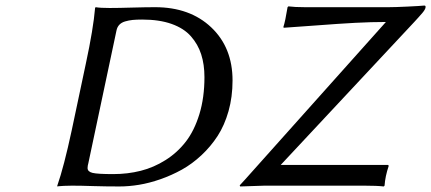

<svg xmlns="http://www.w3.org/2000/svg" viewBox="-20 -674 1565 697"><path d="M391.1 -42Q443.8 -42 491 -54Q538.1 -65.9 580.8 -92.8Q623.5 -119.6 654.5 -159.7Q685.5 -199.7 703.9 -259.8Q722.2 -319.8 722.2 -394Q722.2 -439.9 710.4 -476.6Q698.7 -513.2 673.1 -542.2Q647.5 -571.3 602.8 -587.2Q558.1 -603 496.1 -603Q475.6 -603 461.4 -601.6Q447.3 -600.1 434.1 -596.2Q420.9 -592.3 413.1 -584Q405.3 -575.7 402.8 -563L300.8 -82Q297.9 -71.8 297.9 -64Q297.9 -50.8 315.9 -46.4Q334 -42 391.1 -42ZM377.9 -645Q410.2 -645 460.4 -646.5Q510.7 -647.9 543 -647.9Q669.4 -647.9 746.8 -574.7Q824.2 -501.5 824.2 -381.8Q824.2 -322.3 809.6 -270.5Q794.9 -218.8 770 -180.4Q745.1 -142.1 711.4 -110.6Q677.7 -79.1 640.4 -58.3Q603 -37.6 562.5 -23.4Q522 -9.3 484.9 -3.2Q447.8 2.9 413.1 2.9Q361.8 2.9 317.6 1.5Q273.4 0 241.2 0Q225.6 0 212.4 0.7Q199.2 1.5 193.4 2L188 2.9V0Q211.9 -68.4 240.2 -200.2L292 -444.8Q318.8 -569.8 325.2 -645L327.1 -647.9Q343.8 -645 377.9 -645ZM999 -75.2H1389.2L1391.1 -71.8Q1378.4 -34.2 1376 0L1373 2.9Q1348.6 0 1303.2 0H939.9L852.1 2.9L850.1 -1Q857.9 -8.8 869.4 -22Q880.9 -35.2 883.8 -38.1Q1377.9 -591.3 1380.9 -594.2Q1328.1 -594.2 1268.8 -591.1Q1209.5 -587.9 1129.9 -581.8Q1050.3 -575.7 1009.8 -573.2L1008.8 -576.2Q1015.6 -596.7 1023.9 -647.9L1026.9 -650.9Q1049.8 -647.9 1086.9 -647.9H1391.1Q1413.1 -647.9 1459.5 -650.1Q1505.9 -652.3 1520 -653.8Q1524.9 -653.8 1524.9 -649.9Q1524.9 -647.9 1524.7 -646Q1524.4 -644 1523.2 -641.6Q1522 -639.2 1520.8 -637.2Q1519.5 -635.3 1517.1 -631.8Q1514.6 -628.4 1512.5 -626Q1510.3 -623.5 1506.6 -619.4Q1502.9 -615.2 1500.2 -612.1Q1497.6 -608.9 1492.4 -603.5Q1487.3 -598.1 1483.9 -594.2Z"/></svg>

Font: Linear Smooth
Style: Italic
Weight: 400
Designer: Philipp H. Poll, Flanker
Foundry: Philipp H. Poll, reworked by Flanker
Version: Version 1.061 | FøM Fix